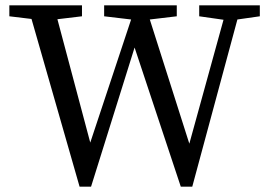

<svg xmlns="http://www.w3.org/2000/svg" viewBox="-20 -689 1002 719"><path d="M953 -669V-628L869 -616L700 10H657L484 -511L321 10H278L98 -618L15 -628V-669H287V-628L195 -617L318 -155L471 -616L370 -628V-669H642V-628L541 -616L689 -151L817 -615L726 -628V-669Z"/></svg>

Font: TypoPRO Source Serif Pro
Style: Regular
Weight: 400
Designer: Frank Grießhammer
Foundry: Adobe Systems Incorporated
Version: Version 1.017;PS 1.0;hotconv 1.0.79;makeotf.lib2.5.61930